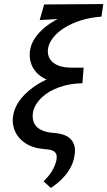

<svg xmlns="http://www.w3.org/2000/svg" viewBox="-20 -731 530 948"><path d="M231 197 195 164Q218 143 234.5 117Q251 91 258 62Q263 38 256 26.5Q249 15 234 10.5Q219 6 197 5Q140 0 103 -25.5Q66 -51 51.5 -89.5Q37 -128 47 -171Q54 -203 77 -235Q100 -267 139 -296.5Q178 -326 234 -349Q290 -372 363 -386L338 -320H305Q255 -320 218.5 -334.5Q182 -349 160 -373Q138 -397 130.5 -428Q123 -459 130 -491Q137 -524 162.5 -556.5Q188 -589 228.5 -616Q269 -643 325 -661.5Q381 -680 450 -687L481 -649Q426 -645 380 -630.5Q334 -616 299.5 -594.5Q265 -573 245 -548.5Q225 -524 219 -500Q214 -480 218 -461Q222 -442 236.5 -427.5Q251 -413 274.5 -405Q298 -397 334 -397H393L387 -320Q325 -319 273 -300.5Q221 -282 187.5 -251Q154 -220 144 -182Q138 -154 145.5 -130.5Q153 -107 177.5 -92.5Q202 -78 242 -75Q272 -73 294 -65.5Q316 -58 330 -43Q344 -28 348.5 -6Q353 16 346 47Q341 74 326 100.5Q311 127 287.5 151Q264 175 231 197ZM176 -632 198 -709 490 -711 481 -649Z"/></svg>

Font: Ysabeau Infant SemiBold
Style: Italic
Weight: 600
Italic angle: -12°
Designer: Christian Thalmann (Catharsis Fonts)
Version: Version 2.002; featfreeze: ss01,ss02,lnum